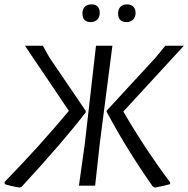

<svg xmlns="http://www.w3.org/2000/svg" viewBox="-20 -849 861 878"><path d="M398 -829Q436 -829 436 -790Q436 -771 425 -759.5Q414 -748 395 -748Q357 -748 357 -788Q357 -807 368 -818Q379 -829 398 -829ZM561 -829Q579 -829 589.5 -818.5Q600 -808 600 -790Q600 -771 588.5 -759.5Q577 -748 559 -748Q520 -748 520 -788Q520 -807 531 -818Q542 -829 561 -829ZM688 9 678 3Q563 -160 468 -337L467 -342L692 -586L736 -640H821L544 -339Q642 -170 758 -15V-7Q731 1 688 9ZM69 9Q29 2 2 -7L1 -17Q160 -180 295 -342L94 -640H176L206 -586L372 -342V-335Q263 -194 79 5ZM341 0 368 -193 419 -640H494L437 -199L415 0Z"/></svg>

Font: Alegreya Sans
Style: Italic
Weight: 400
Italic angle: -7°
Designer: Juan Pablo del Peral
Foundry: Huerta Tipografica
Version: Version 2.007